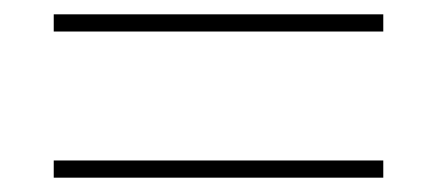

<svg xmlns="http://www.w3.org/2000/svg" viewBox="-20 -487 610 268"><path d="M55 -443V-467H515V-443ZM55 -239V-263H515V-239Z"/></svg>

Font: Noto Sans Symbols Thin
Style: Regular
Weight: 250
Version: Version 2.002